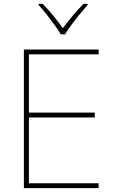

<svg xmlns="http://www.w3.org/2000/svg" viewBox="-20 -969 590 989"><path d="M488 0H103V-714H488V-689H129V-389H468V-364H129V-25H488ZM293 -792Q281 -813 261 -840.5Q241 -868 219.5 -895.5Q198 -923 179 -943V-949H200Q228 -921 255.5 -887Q283 -853 304 -824Q325 -853 353.5 -887Q382 -921 410 -949H431V-943Q413 -923 390.5 -895.5Q368 -868 347.5 -840.5Q327 -813 315 -792Z"/></svg>

Font: Noto Sans Kannada Thin
Style: Regular
Weight: 100
Designer: Jelle Bosma - Monotype Design Team
Foundry: Monotype Imaging Inc.
Version: Version 2.005; ttfautohint (v1.8.4.7-5d5b)